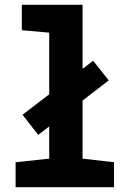

<svg xmlns="http://www.w3.org/2000/svg" viewBox="-20 -780 540 800"><path d="M455 0V-104L324 -119V-361L433 -445L368 -527L324 -493V-760H71V-654L185 -644V-387L74 -302L139 -218L185 -253V-119L45 -104V0Z"/></svg>

Font: Noto Sans Mono UI Condensed ExtraBold
Style: Regular
Weight: 800
Width: 3
Designer: Monotype Design team
Foundry: Monotype Imaging Inc.
Version: 1.000